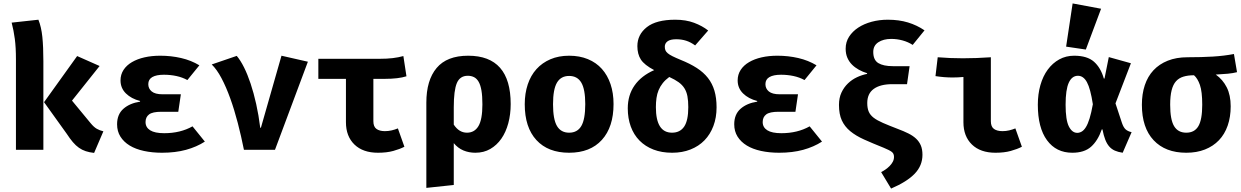

<svg xmlns="http://www.w3.org/2000/svg" viewBox="-20 -874 7240 1120"><path d="M237 -278 430 -547 561 -489 400 -287 509 -155Q528 -132 545 -122.5Q562 -113 583 -108L529 18Q502 15 480.5 8Q459 1 440.5 -12Q422 -25 405 -45Q388 -65 369 -94ZM233 0H73V-528Q73 -597 66.5 -646.5Q60 -696 48 -742L204 -759Q221 -717 227 -659Q233 -601 233 -517Z M1020 -222H921Q870 -222 849.5 -206.5Q829 -191 829 -162Q829 -131 856 -114Q883 -97 938 -97Q1032 -97 1103 -137L1175 -48Q1127 -17 1065 0Q1003 17 925 17Q868 17 819.5 6.5Q771 -4 736.5 -25Q702 -46 682.5 -77Q663 -108 663 -149Q663 -207 700 -239.5Q737 -272 797 -281V-285Q746 -298 714.5 -329Q683 -360 683 -405Q683 -439 700.5 -466Q718 -493 749.5 -511.5Q781 -530 823 -539.5Q865 -549 915 -549Q978 -549 1036.5 -535.5Q1095 -522 1143 -493L1073 -407Q1044 -423 1009 -430.5Q974 -438 936 -438Q892 -438 868.5 -424.5Q845 -411 845 -383Q845 -357 865 -340.5Q885 -324 928 -324H1035Z M1403 0Q1387 -80 1367 -157Q1347 -234 1323 -300.5Q1299 -367 1272 -418Q1245 -469 1215 -498L1361 -548Q1383 -522 1403.5 -481Q1424 -440 1442 -386Q1460 -332 1474.5 -267Q1489 -202 1498 -129H1502L1622 -549L1776 -514L1584 0Z M1998 -414H1837V-531H2193Q2238 -531 2271 -535Q2304 -539 2333 -547L2351 -429Q2304 -414 2224 -414H2158V-167Q2158 -135 2176 -122Q2194 -109 2225 -109Q2246 -109 2265 -113.5Q2284 -118 2301 -125L2339 -18Q2312 -4 2274 6.5Q2236 17 2185 17Q2097 17 2047.5 -31Q1998 -79 1998 -161Z M2467 -275Q2467 -406 2527 -477.5Q2587 -549 2711 -549Q2959 -549 2959 -267Q2959 -207 2945 -155Q2931 -103 2904.5 -65Q2878 -27 2840 -5Q2802 17 2753 17Q2715 17 2683 3.5Q2651 -10 2627 -39V205L2467 222ZM2704 -100Q2748 -100 2771 -138.5Q2794 -177 2794 -265Q2794 -314 2788.5 -346Q2783 -378 2772 -397Q2761 -416 2745 -424Q2729 -432 2709 -432Q2663 -432 2645 -389.5Q2627 -347 2627 -248V-147Q2658 -100 2704 -100Z M3300 -549Q3361 -549 3409.5 -529Q3458 -509 3491 -472Q3524 -435 3541.5 -383Q3559 -331 3559 -267Q3559 -133 3491 -58Q3423 17 3300 17Q3177 17 3109 -57Q3041 -131 3041 -266Q3041 -329 3058.5 -381.5Q3076 -434 3109.5 -471Q3143 -508 3191 -528.5Q3239 -549 3300 -549ZM3300 -431Q3252 -431 3229 -392Q3206 -353 3206 -266Q3206 -178 3229 -139Q3252 -100 3300 -100Q3348 -100 3371 -139Q3394 -178 3394 -267Q3394 -353 3371 -392Q3348 -431 3300 -431Z M3950 -525Q4005 -503 4044.5 -477.5Q4084 -452 4109.5 -419.5Q4135 -387 4147.5 -345Q4160 -303 4160 -248Q4160 -188 4141.5 -139Q4123 -90 4089.5 -55.5Q4056 -21 4008 -2Q3960 17 3901 17Q3840 17 3792 -1.5Q3744 -20 3710.5 -54Q3677 -88 3659.5 -136Q3642 -184 3642 -242Q3642 -319 3681.5 -375.5Q3721 -432 3796 -465Q3739 -495 3718.5 -526.5Q3698 -558 3698 -605Q3698 -672 3753 -715.5Q3808 -759 3919 -759Q3981 -759 4029 -741Q4077 -723 4111 -696L4035 -609Q4009 -628 3982.5 -636.5Q3956 -645 3925 -645Q3890 -645 3874 -633Q3858 -621 3858 -602Q3858 -590 3861.5 -581Q3865 -572 3875 -563.5Q3885 -555 3903 -546Q3921 -537 3950 -525ZM3995 -249Q3995 -286 3990 -312.5Q3985 -339 3972.5 -359Q3960 -379 3938.5 -394.5Q3917 -410 3884 -425Q3861 -408 3846 -389Q3831 -370 3822 -348.5Q3813 -327 3809.5 -302Q3806 -277 3806 -249Q3806 -100 3900 -100Q3947 -100 3971 -135.5Q3995 -171 3995 -249Z M4620 -222H4521Q4470 -222 4449.5 -206.5Q4429 -191 4429 -162Q4429 -131 4456 -114Q4483 -97 4538 -97Q4632 -97 4703 -137L4775 -48Q4727 -17 4665 0Q4603 17 4525 17Q4468 17 4419.5 6.5Q4371 -4 4336.5 -25Q4302 -46 4282.5 -77Q4263 -108 4263 -149Q4263 -207 4300 -239.5Q4337 -272 4397 -281V-285Q4346 -298 4314.5 -329Q4283 -360 4283 -405Q4283 -439 4300.5 -466Q4318 -493 4349.5 -511.5Q4381 -530 4423 -539.5Q4465 -549 4515 -549Q4578 -549 4636.5 -535.5Q4695 -522 4743 -493L4673 -407Q4644 -423 4609 -430.5Q4574 -438 4536 -438Q4492 -438 4468.5 -424.5Q4445 -411 4445 -383Q4445 -357 4465 -340.5Q4485 -324 4528 -324H4635Z M5039 -273Q5039 -243 5047.5 -223Q5056 -203 5076 -187.5Q5096 -172 5130.5 -157Q5165 -142 5217 -122Q5252 -109 5279 -95.5Q5306 -82 5324 -65Q5342 -48 5351.5 -25.5Q5361 -3 5361 29Q5361 92 5316 139Q5271 186 5178 226L5120 130Q5132 124 5145 115Q5158 106 5169 95Q5180 84 5187.5 70.5Q5195 57 5195 41Q5195 22 5182 12Q5169 2 5135 -12Q5070 -38 5021 -60Q4972 -82 4939.5 -109Q4907 -136 4890.5 -172Q4874 -208 4874 -262Q4874 -303 4888.5 -334Q4903 -365 4926.5 -387.5Q4950 -410 4979 -423.5Q5008 -437 5038 -443V-447Q5012 -455 4989.5 -467.5Q4967 -480 4950 -497Q4933 -514 4923 -537Q4913 -560 4913 -590Q4913 -629 4933 -660Q4953 -691 4986.5 -713Q5020 -735 5064.5 -747Q5109 -759 5159 -759Q5224 -759 5276.5 -743Q5329 -727 5373 -697L5304 -612Q5278 -629 5245.5 -638Q5213 -647 5179 -647Q5133 -647 5103.5 -627.5Q5074 -608 5074 -571Q5074 -524 5103.5 -506Q5133 -488 5189 -488H5286L5271 -383H5185Q5115 -383 5077 -355.5Q5039 -328 5039 -273Z M5600 -425Q5568 -422 5536 -422Q5512 -422 5487.5 -424Q5463 -426 5437 -430L5450 -540Q5523 -534 5597 -534Q5674 -534 5760 -540V-167Q5760 -135 5778 -122Q5796 -109 5828 -109Q5848 -109 5867 -113.5Q5886 -118 5903 -125L5941 -18Q5914 -4 5876 6.5Q5838 17 5787 17Q5699 17 5649.5 -31Q5600 -79 5600 -161Z M6529 17Q6502 13 6483 4.5Q6464 -4 6450.5 -19.5Q6437 -35 6427.5 -59Q6418 -83 6411 -119H6407Q6384 -53 6344.5 -18Q6305 17 6235 17Q6141 17 6087.5 -56Q6034 -129 6034 -263Q6034 -325 6049 -377.5Q6064 -430 6092 -468Q6120 -506 6159 -527.5Q6198 -549 6246 -549Q6322 -549 6361.5 -514Q6401 -479 6419 -416H6423L6448 -541L6577 -505L6487 -271L6525 -156Q6534 -130 6546.5 -119Q6559 -108 6581 -103ZM6264 -99Q6277 -99 6290 -106.5Q6303 -114 6314.5 -132.5Q6326 -151 6336 -183.5Q6346 -216 6355 -266Q6341 -357 6320.5 -394.5Q6300 -432 6268 -432Q6233 -432 6214.5 -391.5Q6196 -351 6196 -263Q6196 -174 6215 -136.5Q6234 -99 6264 -99ZM6199 -602 6237 -854 6403 -823 6314 -585Z M7196 -453Q7173 -447 7142.5 -444Q7112 -441 7072 -439Q7113 -410 7136 -364.5Q7159 -319 7159 -254Q7159 -192 7141.5 -141.5Q7124 -91 7090.5 -56Q7057 -21 7009 -2Q6961 17 6900 17Q6778 17 6709.5 -56Q6641 -129 6641 -263Q6641 -326 6658 -377Q6675 -428 6708.5 -464Q6742 -500 6792 -520Q6842 -540 6907 -540Q6990 -540 7055.5 -544Q7121 -548 7178 -559ZM6945 -435Q6910 -435 6883.5 -427Q6857 -419 6840 -400Q6823 -381 6814.5 -347.5Q6806 -314 6806 -263Q6806 -176 6829 -138Q6852 -100 6900 -100Q6948 -100 6970.5 -138Q6993 -176 6993 -263Q6993 -340 6979.5 -378.5Q6966 -417 6945 -435Z"/></svg>

Font: Qzxlaeiskcpccdgjqmyffctclhy
Style: Regular
Weight: 700
Monospace: yes
Designer: Carrois Corporate & Edenspiekermann
Foundry: Carrois Corporate GbR & Edenspiekermann AG
Version: Version 2.001